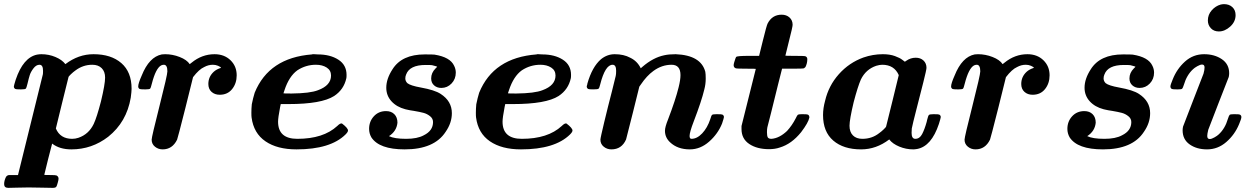

<svg xmlns="http://www.w3.org/2000/svg" viewBox="-43 -714 6058 928"><path d="M-3 194Q-23 194 -23 176Q-23 159 -14 141Q-8 132 3 132H20H44L164 -354Q165 -357 165 -372Q165 -401 148 -401Q132 -401 119 -384Q106 -367 101 -351.5Q96 -336 90 -310Q85 -289 81.5 -285.5Q78 -282 60 -282H55Q34 -282 31 -284Q24 -288 24 -296Q24 -300 33 -329Q69 -436 136 -450Q148 -452 157 -452Q193 -452 225 -438.5Q257 -425 273 -404Q336 -452 409 -452Q494 -452 543.5 -409Q593 -366 593 -285Q593 -272 589 -242Q569 -124 480 -53Q401 8 302 8Q245 8 209 -20Q208 -19 189.5 55.5Q171 130 171 131Q171 132 198 132Q226 132 230 134Q240 139 240 150Q240 155 236 169.5Q232 184 230 187Q227 194 212 194Q196 194 158.5 193Q121 192 95 192Q70 192 39 193Q8 194 -3 194ZM465 -339Q465 -368 448.5 -384.5Q432 -401 403 -401Q358 -401 321 -373Q311 -366 299.5 -355Q288 -344 288 -341Q288 -338 257 -216L227 -93Q248 -43 306 -43Q321 -43 336 -48Q386 -65 410 -115Q425 -147 445 -224Q465 -307 465 -339Z M690 -39Q690 -52 728 -202Q766 -352 766 -369Q766 -401 749 -401Q743 -401 736 -398Q710 -384 691 -310Q686 -289 682.5 -285.5Q679 -282 661 -282H656Q635 -282 632 -284Q625 -288 625 -296Q625 -311 642 -349Q678 -439 739 -451Q744 -452 755 -452Q791 -452 825.5 -438.5Q860 -425 874 -404L883 -411Q933 -452 994 -452Q1041 -452 1071 -423Q1101 -394 1101 -350Q1101 -311 1079 -283.5Q1057 -256 1019 -256Q995 -256 979.5 -270Q964 -284 964 -308Q964 -343 990 -367Q1003 -379 1025 -386Q1025 -390 1011 -396Q999 -401 986 -401Q964 -401 944 -390Q919 -379 890 -341L853 -192Q815 -42 813 -39Q790 8 743 8Q722 8 706 -5Q690 -18 690 -39Z M1301 -126Q1301 -43 1394 -43Q1520 -43 1587 -105Q1602 -120 1610 -117Q1639 -95 1639 -83Q1639 -76 1627 -64Q1554 8 1390 8Q1297 8 1240 -31Q1183 -70 1173 -146Q1172 -152 1172 -169Q1172 -188 1174 -210Q1180 -240 1188 -266Q1257 -435 1465 -451L1468 -452Q1472 -452 1475 -452Q1477 -452 1483.5 -451.5Q1490 -451 1493 -451Q1553 -451 1592.5 -425.5Q1632 -400 1632 -352Q1632 -340 1631 -336Q1619 -281 1572 -250Q1511 -211 1352 -211H1314Q1314 -208 1311 -197Q1301 -145 1301 -126ZM1557 -349Q1557 -374 1536 -387.5Q1515 -401 1484 -401Q1435 -401 1394 -374Q1354 -345 1332 -278Q1328 -264 1327 -263Q1327 -262 1367 -262Q1456 -263 1494 -278Q1557 -301 1557 -349Z M1837 -56Q1863 -43 1920 -43Q1974 -43 2005 -60Q2050 -82 2050 -124Q2050 -141 2035.5 -152.5Q2021 -164 2004 -168.5Q1987 -173 1958 -178Q1950 -179 1939 -181Q1928 -183 1922.5 -184.5Q1917 -186 1916 -186Q1874 -197 1849 -224.5Q1824 -252 1824 -290Q1824 -333 1854 -379Q1899 -451 2010 -451Q2050 -451 2057 -450Q2133 -438 2152 -396Q2160 -380 2160 -363Q2160 -332 2139.5 -310.5Q2119 -289 2090 -289Q2069 -289 2055 -301.5Q2041 -314 2041 -335Q2041 -362 2062 -383L2070 -391Q2070 -393 2045 -399Q2039 -400 2014 -400Q1937 -400 1920 -354Q1916 -345 1916 -335Q1916 -322 1926 -312Q1941 -300 1991 -291Q2058 -279 2087 -260Q2141 -225 2141 -167Q2141 -120 2111 -77Q2056 8 1913 8Q1790 8 1752 -50Q1741 -69 1741 -91Q1741 -127 1764 -152Q1787 -177 1823 -177Q1848 -177 1863 -162Q1878 -147 1878 -121Q1874 -80 1837 -56Z M2386 -126Q2386 -43 2479 -43Q2605 -43 2672 -105Q2687 -120 2695 -117Q2724 -95 2724 -83Q2724 -76 2712 -64Q2639 8 2475 8Q2382 8 2325 -31Q2268 -70 2258 -146Q2257 -152 2257 -169Q2257 -188 2259 -210Q2265 -240 2273 -266Q2342 -435 2550 -451L2553 -452Q2557 -452 2560 -452Q2562 -452 2568.5 -451.5Q2575 -451 2578 -451Q2638 -451 2677.5 -425.5Q2717 -400 2717 -352Q2717 -340 2716 -336Q2704 -281 2657 -250Q2596 -211 2437 -211H2399Q2399 -208 2396 -197Q2386 -145 2386 -126ZM2642 -349Q2642 -374 2621 -387.5Q2600 -401 2569 -401Q2520 -401 2479 -374Q2439 -345 2417 -278Q2413 -264 2412 -263Q2412 -262 2452 -262Q2541 -263 2579 -278Q2642 -301 2642 -349Z M2912 8Q2891 8 2875 -5Q2859 -18 2859 -39Q2859 -47 2877.5 -124Q2896 -201 2915 -274L2933 -347Q2935 -355 2935 -372Q2935 -401 2918 -401Q2882 -401 2858 -306Q2854 -288 2849.5 -285Q2845 -282 2824 -282Q2803 -282 2800 -284Q2793 -288 2793 -296V-298Q2794 -301 2795 -304Q2796 -307 2796 -310Q2819 -391 2862 -428Q2892 -452 2928 -452Q2972 -452 3003 -435Q3037 -419 3054 -384L3062 -391Q3114 -436 3168 -447Q3190 -452 3223 -452Q3345 -447 3366 -367Q3368 -356 3368 -334Q3368 -307 3361 -281Q3348 -226 3310 -127Q3290 -75 3290 -57Q3290 -43 3299 -43Q3326 -43 3351 -69.5Q3376 -96 3390 -138Q3395 -156 3399 -159Q3403 -162 3419 -162H3425Q3446 -162 3449 -160Q3456 -156 3456 -148Q3456 -144 3447 -117Q3427 -67 3384.5 -29.5Q3342 8 3291 8Q3232 8 3196 -26Q3171 -49 3171 -82Q3171 -100 3186 -137Q3222 -231 3237 -292Q3246 -328 3246 -351Q3246 -401 3203 -401Q3156 -401 3115 -371Q3083 -348 3054 -305L3047 -295L3016 -170Q2985 -46 2983 -40Q2962 8 2912 8Z M3674 7Q3616 7 3578.5 -18Q3541 -43 3541 -90V-105L3610 -381Q3610 -382 3564 -382Q3517 -382 3513 -384Q3503 -388 3503 -399Q3503 -404 3506 -414Q3509 -424 3511.5 -431Q3514 -438 3515 -439Q3521 -444 3575 -444H3626L3644 -517Q3662 -590 3667 -600Q3689 -643 3735 -643Q3758 -643 3773 -629.5Q3788 -616 3788 -594Q3788 -584 3770 -514L3753 -445Q3753 -444 3799 -444Q3845 -444 3850 -442Q3859 -438 3859 -428Q3859 -408 3850 -390Q3845 -385 3843 -384Q3839 -382 3788 -382H3737Q3735 -377 3718 -307Q3701 -237 3684 -169.5Q3667 -102 3666 -99Q3664 -90 3664 -75Q3664 -57 3668 -50Q3672 -43 3686 -43Q3724 -46 3761 -81Q3785 -107 3803 -142Q3810 -157 3813.5 -159.5Q3817 -162 3832 -162H3838Q3858 -162 3862 -160Q3869 -156 3869 -146Q3864 -121 3829 -75Q3783 -18 3726 -1Q3703 7 3674 7Z M4119 8Q4034 8 3984.5 -34.5Q3935 -77 3935 -158Q3935 -191 3945 -227Q3962 -300 4011.5 -355.5Q4061 -411 4130 -436Q4176 -452 4224 -452Q4258 -452 4282.5 -443Q4307 -434 4318 -425Q4329 -416 4330 -416H4331L4337 -420Q4358 -435 4383 -435Q4406 -435 4420.5 -421.5Q4435 -408 4435 -386Q4435 -377 4419.5 -315.5Q4404 -254 4386 -184Q4368 -114 4364 -93Q4363 -87 4363 -72Q4363 -43 4381 -43Q4402 -43 4414 -66Q4426 -89 4436 -125Q4437 -131 4438 -134Q4443 -155 4447 -158.5Q4451 -162 4468 -162H4473Q4494 -162 4497 -160Q4504 -156 4504 -148Q4504 -144 4495 -115Q4459 -7 4390 6Q4378 8 4371 8Q4336 8 4303.5 -5.5Q4271 -19 4255 -40Q4192 8 4119 8ZM4301 -351Q4279 -401 4221 -401Q4209 -401 4192 -396Q4142 -379 4118 -330Q4103 -296 4083 -220Q4063 -136 4063 -106Q4063 -76 4079.5 -59.5Q4096 -43 4125 -43Q4172 -43 4207 -71Q4217 -78 4228.5 -89Q4240 -100 4240 -103Q4240 -106 4271 -228Z M4619 -39Q4619 -52 4657 -202Q4695 -352 4695 -369Q4695 -401 4678 -401Q4672 -401 4665 -398Q4639 -384 4620 -310Q4615 -289 4611.5 -285.5Q4608 -282 4590 -282H4585Q4564 -282 4561 -284Q4554 -288 4554 -296Q4554 -311 4571 -349Q4607 -439 4668 -451Q4673 -452 4684 -452Q4720 -452 4754.5 -438.5Q4789 -425 4803 -404L4812 -411Q4862 -452 4923 -452Q4970 -452 5000 -423Q5030 -394 5030 -350Q5030 -311 5008 -283.5Q4986 -256 4948 -256Q4924 -256 4908.5 -270Q4893 -284 4893 -308Q4893 -343 4919 -367Q4932 -379 4954 -386Q4954 -390 4940 -396Q4928 -401 4915 -401Q4893 -401 4873 -390Q4848 -379 4819 -341L4782 -192Q4744 -42 4742 -39Q4719 8 4672 8Q4651 8 4635 -5Q4619 -18 4619 -39Z M5212 -56Q5238 -43 5295 -43Q5349 -43 5380 -60Q5425 -82 5425 -124Q5425 -141 5410.5 -152.5Q5396 -164 5379 -168.5Q5362 -173 5333 -178Q5325 -179 5314 -181Q5303 -183 5297.5 -184.5Q5292 -186 5291 -186Q5249 -197 5224 -224.5Q5199 -252 5199 -290Q5199 -333 5229 -379Q5274 -451 5385 -451Q5425 -451 5432 -450Q5508 -438 5527 -396Q5535 -380 5535 -363Q5535 -332 5514.5 -310.5Q5494 -289 5465 -289Q5444 -289 5430 -301.5Q5416 -314 5416 -335Q5416 -362 5437 -383L5445 -391Q5445 -393 5420 -399Q5414 -400 5389 -400Q5312 -400 5295 -354Q5291 -345 5291 -335Q5291 -322 5301 -312Q5316 -300 5366 -291Q5433 -279 5462 -260Q5516 -225 5516 -167Q5516 -120 5486 -77Q5431 8 5288 8Q5165 8 5127 -50Q5116 -69 5116 -91Q5116 -127 5139 -152Q5162 -177 5198 -177Q5223 -177 5238 -162Q5253 -147 5253 -121Q5249 -80 5212 -56Z M5848 -562Q5824 -562 5809.5 -577.5Q5795 -593 5795 -615Q5795 -643 5813.5 -664Q5832 -685 5857 -692Q5867 -694 5873 -694Q5898 -694 5913.5 -679.5Q5929 -665 5929 -641Q5929 -609 5903 -585.5Q5877 -562 5848 -562ZM5791 8Q5741 8 5707 -16Q5673 -40 5673 -84Q5673 -92 5675 -102Q5676 -104 5724.5 -230.5Q5773 -357 5774 -358Q5779 -376 5779 -388Q5779 -402 5767 -402Q5758 -402 5744 -394Q5730 -386 5724 -380Q5693 -352 5679 -304Q5674 -288 5670.5 -285Q5667 -282 5651 -282H5645Q5624 -282 5621 -284Q5614 -288 5614 -296Q5614 -304 5625 -330Q5645 -381 5684.5 -416.5Q5724 -452 5777 -452Q5827 -452 5862.5 -428Q5898 -404 5898 -360Q5898 -352 5896 -342Q5895 -340 5846 -214Q5797 -88 5797 -87Q5792 -67 5792 -57Q5792 -42 5804 -42Q5813 -42 5827 -50Q5841 -58 5847 -64Q5878 -92 5892 -140Q5897 -156 5900.5 -159Q5904 -162 5920 -162H5926Q5947 -162 5950 -160Q5957 -156 5957 -148Q5957 -140 5946 -114Q5925 -63 5884 -27.5Q5843 8 5791 8Z"/></svg>

Font: MathJax_Math
Style: Bold Italic
Weight: 700
Version: Version 1.1